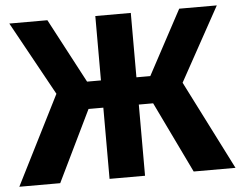

<svg xmlns="http://www.w3.org/2000/svg" viewBox="-57 -753 1020 814"><g transform="rotate(-5 453.0 -346.5)"><path d="M721 -379 913 0H735L589 -303H528V0H377V-303H314L167 0H-7L184 -379L11 -693H173L318 -419H377V-693H528V-419H587L734 -693H894Z"/></g></svg>

Font: FiraGOUPP
Style: Bold
Weight: 700
Designer: bBox Type
Foundry: bBox Type GmbH
Version: Version 1.001